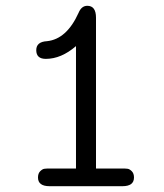

<svg xmlns="http://www.w3.org/2000/svg" viewBox="-20 -642 565 662"><path d="M105 -469Q105 -498 142 -500Q210 -507 251 -598Q261 -622 281 -622Q311 -622 311 -581V-61H402Q414 -61 420.5 -60Q427 -59 434.5 -51.5Q442 -44 442 -30Q442 0 402 0H151Q111 0 111 -30Q111 -44 118.5 -51.5Q126 -59 132.5 -60Q139 -61 151 -61H242V-483Q191 -439 138 -439Q105 -439 105 -469Z"/></svg>

Font: CMU Typewriter Text
Style: Regular
Weight: 500
Monospace: yes
Version: Version 0.7.0